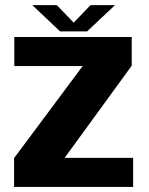

<svg xmlns="http://www.w3.org/2000/svg" viewBox="-20 -739 588 759"><path d="M35.6 0H506.3V-114.9H236.5V-116.3L500.7 -479.3V-592.7H36.6V-477.8H306.3V-477.2L35.6 -113.9ZM217.4 -615H324.5L434.5 -718.7H337.8L271.3 -649.4L204.7 -718.7H107.7Z"/></svg>

Font: Anybody Thin
Style: Regular
Weight: 100
Designer: Tyler Finck
Foundry: Etcetera Type Company
Version: Version 1.114;gftools[0.9.25]